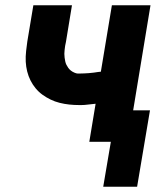

<svg xmlns="http://www.w3.org/2000/svg" viewBox="-20 -540 640 731"><path d="M502 171H373L402 0H320L344 -145Q337 -144 330 -143.5Q323 -143 316.5 -142Q310 -141 302 -140.5Q294 -140 290 -140H282Q262 -140 243.5 -142Q225 -144 207 -148.5Q189 -153 172.5 -161Q156 -169 141.5 -179.5Q127 -190 115.5 -204Q104 -218 96 -234Q88 -250 83.5 -268Q79 -286 78 -305Q77 -324 79.5 -346.5Q82 -369 84 -382L107 -520H254L231 -380Q229 -373 228 -365.5Q227 -358 226 -350Q225 -342 225 -335Q225 -328 226 -320.5Q227 -313 228.5 -306Q230 -299 233 -293Q236 -287 240 -281.5Q244 -276 249.5 -271.5Q255 -267 263 -263.5Q271 -260 276 -260H282Q291 -260 300 -260.5Q309 -261 317.5 -261.5Q326 -262 337 -263.5Q348 -265 354 -266L364 -267L406 -520H553L487 -120H551Z"/></svg>

Font: Iosevka Aile Heavy Oblique
Style: Regular
Weight: 900
Italic angle: -9°
Designer: Belleve Invis
Foundry: Belleve Invis
Version: Version 31.1.0; ttfautohint (v1.8.4)